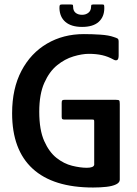

<svg xmlns="http://www.w3.org/2000/svg" viewBox="-20 -830 610 856"><path d="M514 -29Q514 -16 497.5 -8Q481 0 454 3Q427 6 395 6Q217 6 125.5 -78Q34 -162 34 -325Q34 -435 75.5 -514Q117 -593 189.5 -635.5Q262 -678 354 -678Q391 -678 428 -675.5Q465 -673 487 -665Q500 -661 504.5 -658Q509 -655 509 -644V-583Q509 -566 502.5 -562.5Q496 -559 487 -564Q462 -578 435.5 -584Q409 -590 376 -590Q346 -590 307.5 -578.5Q269 -567 234.5 -539Q200 -511 177.5 -460.5Q155 -410 155 -332Q155 -251 177 -201.5Q199 -152 232 -126Q265 -100 301.5 -91Q338 -82 367 -82Q397 -82 400 -95V-288Q400 -294 398.5 -295.5Q397 -297 392 -297H268Q261 -297 258 -299Q255 -301 255 -309V-371Q255 -380 257.5 -382.5Q260 -385 268 -385H496Q509 -385 511.5 -382Q514 -379 514 -366ZM346 -710Q298 -710 272 -732Q246 -754 245 -794Q245 -805 247 -807.5Q249 -810 256 -810H294Q301 -810 303.5 -809Q306 -808 306 -800Q306 -782 317 -773Q328 -764 346 -764Q363 -764 374.5 -773.5Q386 -783 386 -800Q386 -808 389 -809Q392 -810 395 -810H436Q442 -810 443.5 -808Q445 -806 445 -794Q445 -755 420 -732.5Q395 -710 346 -710Z"/></svg>

Font: Glory Thin SemiBold
Style: Regular
Weight: 600
Version: Version 1.011